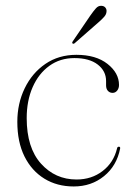

<svg xmlns="http://www.w3.org/2000/svg" viewBox="-20 -647 468 676"><path d="M399 -348Q399 -336 392.5 -328Q386 -320 376.5 -320Q366.5 -320 360 -327Q353.5 -334 353.5 -346.5V-361.5Q353.5 -397 324 -419.8Q294.5 -442.5 242 -442.5Q191.5 -442.5 153.8 -415.2Q116 -388 95 -340.2Q74 -292.5 74 -231Q74 -127 124.2 -71Q174.5 -15 249.5 -15Q302.5 -15 341.2 -44.8Q380 -74.5 392 -124Q393 -130.5 398.5 -130.5Q404 -130.5 403 -124Q391 -63 346.2 -26.8Q301.5 9.5 239.5 9.5Q181 9.5 136.2 -18Q91.5 -45.5 66.2 -96.2Q41 -147 41 -218Q41 -282.5 67 -336.2Q93 -390 139.8 -422Q186.5 -454 249 -454Q318 -454 358.5 -422Q399 -390 399 -348ZM297.5 -591.5Q309 -608 317.8 -617.8Q326.5 -627.5 337.5 -626.5Q346.5 -626 351.2 -620Q356 -614 355 -606Q354.5 -596.5 346.8 -587.8Q339 -579 327.5 -569L243 -495Q239 -491.5 235.5 -494Q232.5 -496 236.5 -502Z"/></svg>

Font: Fraunces 72pt S000 Thin
Style: Regular
Weight: 100
Version: Version 1.000; ttfautohint (v1.8.3)